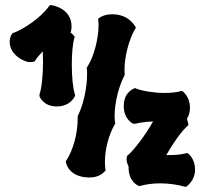

<svg xmlns="http://www.w3.org/2000/svg" viewBox="-20 -722 812 754"><path d="M511 -618C510 -619 487 -666 421 -666C387 -666 370 -652 369 -651L365 -648L366 -642C366 -636 367 -630 367 -624C367 -570 349 -499 322 -458L320 -455L321 -452C322 -445 322 -438 322 -430C322 -379 308 -311 286 -268L285 -263V-254C285 -197 267 -132 240 -91L238 -87L239 -84C239 -84 248 -25 332 -25C374 -25 391 -49 392 -50L395 -53L394 -57C393 -66 392 -76 392 -86C392 -136 407 -193 431 -234L433 -237L432 -240C431 -248 430 -257 430 -266C430 -316 445 -381 469 -426L470 -432C469 -437 469 -443 469 -449C469 -499 486 -567 511 -609L514 -613ZM719 -236C719 -237 718 -245 714 -256C721 -266 726 -280 726 -299C726 -342 700 -360 699 -362L695 -365L690 -364C672 -359 650 -357 627 -357C586 -357 542 -364 515 -374L511 -376L507 -375C506 -374 466 -361 466 -306C466 -253 501 -237 504 -236H511C530 -241 555 -244 581 -245C552 -192 506 -133 482 -112L479 -110L478 -106C478 -105 477 -102 477 -96C477 -91 479 -80 485 -68V-63C485 -9 522 7 523 7L527 9L531 8C552 2 580 -2 609 -2C642 -2 677 3 705 11L710 12L714 9C715 8 746 -13 746 -56C746 -99 720 -118 719 -119L715 -121L710 -120C691 -115 668 -113 645 -113H633C658 -157 691 -205 716 -227L720 -231ZM274 -352C266 -376 262 -422 262 -468C262 -509 265 -549 272 -573L273 -578L270 -582C270 -582 265 -589 256 -595L258 -596L259 -601C259 -602 261 -608 261 -618C261 -691 183 -702 180 -702L175 -701L172 -697C141 -653 73 -607 31 -592L28 -591L26 -587C25 -586 18 -575 18 -557C18 -507 75 -478 97 -478C106 -478 111 -479 112 -480L116 -481L118 -484C125 -495 136 -508 148 -520C148 -508 149 -494 149 -481C149 -430 144 -376 135 -351V-344C136 -342 150 -304 203 -304C257 -304 273 -343 274 -344L275 -348Z"/></svg>

Font: Hanalei Fill
Style: Regular
Weight: 400
Designer: Astigmatic (AOETI)
Foundry: Astigmatic (AOETI)
Version: Version 1.000